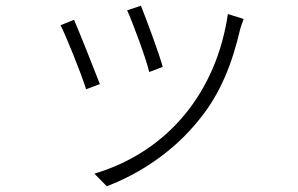

<svg xmlns="http://www.w3.org/2000/svg" viewBox="-20 -585 1040 669"><path d="M423 -549C442 -508 490 -378 500 -334L547 -352C536 -394 487 -526 471 -565ZM774 -536C735 -270 571 -58 309 20L352 64C460 23 581 -52 673 -167C749 -259 790 -367 817 -484C820 -493 824 -506 829 -519ZM191 -497C207 -467 264 -327 280 -274L328 -292C309 -342 254 -479 238 -516Z"/></svg>

Font: Spoqa Han Sans Neo Light
Style: Regular
Weight: 300
Designer: [Spoqa Han Sans Neo] Dong-huui Kim ___ Younghwa Kang ___ Yujin Lee ___ [Noto Sans] Ryoko NISHIZUKA ____ (kana & ideograp
Foundry: Spoqa (http://www.spoqa-han-sans.com)
Version: Version 1.100;hotconv 1.0.109;makeotfexe 2.5.65596